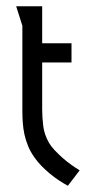

<svg xmlns="http://www.w3.org/2000/svg" viewBox="-20 -590 285 620"><path d="M116.2 -569.8V-450.2H210.9V-388.2H116.2V-258.8V-236.3Q116.2 -211.4 119.6 -183.3Q123 -155.3 138.2 -128.9Q145 -117.2 156.5 -105Q168 -92.8 181.4 -80.8Q194.8 -68.8 209.5 -58.3Q224.1 -47.9 237.3 -40L199.2 9.8Q184.6 2 169.4 -8.1Q154.3 -18.1 140.4 -29.8Q126.5 -41.5 114 -54.2Q101.6 -66.9 92.3 -80.1Q78.6 -99.1 70.8 -118.2Q63 -137.2 58.8 -156.5Q54.7 -175.8 53.5 -194.8Q52.2 -213.9 52.2 -232.9V-506.8L32.2 -569.8Z"/></svg>

Font: Aubrey
Style: Regular
Weight: 400
Designer: Gayaneh Bagdasaryan | Cyreal.org
Foundry: Gayaneh Bagdasaryan | Cyreal.org
Version: Version 1.000